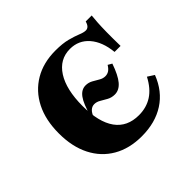

<svg xmlns="http://www.w3.org/2000/svg" viewBox="-116 -556 694 694"><g transform="rotate(-45 231.0 -209.0)"><path d="M245.2 11.3Q182.3 11.3 136.3 -15.3Q90.3 -41.9 65.3 -91.1Q40.3 -140.3 40.3 -208.1Q40.3 -276.6 65.3 -325.8Q90.3 -375 135.9 -402Q181.5 -429 243.5 -429Q279.8 -429 304.4 -422.6Q329 -416.1 345.6 -409.3Q362.1 -402.4 372.6 -402.4Q380.6 -402.4 386.3 -408.1Q391.9 -413.7 395.2 -425.8H425.8Q424.2 -411.3 423 -392.3Q421.8 -373.4 421.4 -345.2Q421 -316.9 421.8 -274.2H391.1Q385.5 -330.6 357.3 -363.3Q329 -396 284.7 -396Q231.5 -396 201.2 -348.8Q171 -301.6 171 -217.7Q171 -135.5 201.6 -92.7Q232.3 -50 291.9 -50Q330.6 -50 360.1 -69Q389.5 -87.9 410.5 -128.2L435.5 -112.1Q412.1 -51.6 363.3 -20.2Q314.5 11.3 245.2 11.3ZM171 -160.5 166.1 -172.6Q179 -221 194.4 -241.9Q209.7 -262.9 231.5 -262.9Q246 -262.9 258.5 -256Q271 -249.2 282.3 -242.3Q293.5 -235.5 305.6 -235.5Q316.1 -235.5 324.6 -241.1Q333.1 -246.8 340.3 -258.9L355.6 -250Q340.3 -205.6 323 -185.1Q305.6 -164.5 283.1 -164.5Q266.9 -164.5 253.6 -171.8Q240.3 -179 229 -185.9Q217.7 -192.7 205.6 -192.7Q194.4 -192.7 185.5 -184.7Q176.6 -176.6 171 -160.5Z"/></g></svg>

Font: Playfair 5pt SemiExpanded Light ExtraBold
Style: Regular
Weight: 800
Version: Version 2.001;gftools[0.9.30]